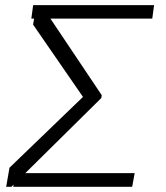

<svg xmlns="http://www.w3.org/2000/svg" viewBox="-20 -723 643 743"><path d="M501.1 -52.9 491.5 0H31.2L32.7 -8.5L24.1 0H3.9L16.7 -73.9L301.1 -348L108 -627.8L111.9 -650.9H101.2L108.3 -703.1H576.3L569.2 -650.9H175.1L373.6 -354.8L372.2 -343.8L77.8 -52.9Z"/></svg>

Font: Inter UI Extra Light
Style: Italic
Weight: 200
Italic angle: -9.39999°
Designer: Rasmus Andersson
Foundry: rsms
Version: 3.2;8d6f07862